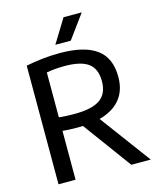

<svg xmlns="http://www.w3.org/2000/svg" viewBox="-136 -1041 935 1136"><g transform="rotate(-15 332.0 -473.5)"><path d="M79 0V-726.5Q123.5 -735.5 175.8 -741.8Q228 -748 286.5 -748Q437 -748 511.2 -693.5Q585.5 -639 585.5 -523Q585.5 -439.5 541.5 -386Q497.5 -332.5 414 -310.5L644 0H525L308 -296Q294 -295 278.5 -295Q250.5 -295 228.5 -296Q206.5 -297 183.5 -299V0ZM280 -377.5Q387 -377.5 436 -412.5Q485 -447.5 485 -522.5Q485 -599 439.5 -632.8Q394 -666.5 295.5 -666.5Q261 -666.5 235 -664Q209 -661.5 183.5 -657V-382Q210 -379.5 230.8 -378.5Q251.5 -377.5 280 -377.5ZM274.5 -802 363.5 -947H475L369 -802Z"/></g></svg>

Font: Encode Sans Md
Style: Regular
Weight: 500
Designer: Multiple Designers
Foundry: Impallari Type
Version: Version 3.002; ttfautohint (v1.8.3) -l 8 -r 50 -G 200 -x 14 